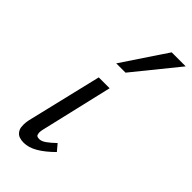

<svg xmlns="http://www.w3.org/2000/svg" viewBox="-240 -804 862 862"><g transform="rotate(45 191.0 -373.5)"><path d="M110 5Q94 5 81.5 0.5Q69 -4 61.5 -15Q54 -26 53 -36.5Q52 -47 52 -52Q52 -65 55 -81L141 -441H210L130 -99Q127 -87 127 -78Q127 -72 129.5 -64Q132 -56 148 -56Q162 -56 179 -68Q196 -80 219 -102L245 -71Q208 -34 174.5 -14.5Q141 5 110 5ZM152 -541 293 -752H382L211 -541Z"/></g></svg>

Font: Isabella Sans
Style: Italic
Weight: 400
Italic angle: -12°
Designer: Christian Thalmann (Catharsis Fonts), Cristiano Sobral
Foundry: The Isabella Sans Project Authors
Version: Version 2.026; ttfautohint (v1.8.4.7-5d5b-dirty)